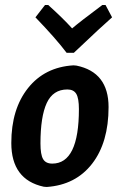

<svg xmlns="http://www.w3.org/2000/svg" viewBox="-20 -734 476 764"><path d="M400 -714 426 -665Q390 -634 274 -524H245Q202 -581 121 -665L159 -714H172Q230 -662 267 -621Q296 -646 387 -714ZM272 -474 284 -473Q412 -447 412 -308Q412 -167 346.5 -82.5Q281 2 166 10L154 9Q25 -19 25 -165Q25 -300 91.5 -383.5Q158 -467 272 -474ZM248 -378Q191 -378 166 -324Q141 -270 141 -163Q141 -119 151.5 -101Q162 -83 188 -83Q294 -83 294 -300Q294 -343 283.5 -360.5Q273 -378 248 -378Z"/></svg>

Font: Alegreya Sans SC
Style: Bold Italic
Weight: 700
Italic angle: -7°
Designer: Juan Pablo del Peral
Foundry: Huerta Tipografica
Version: Version 2.007